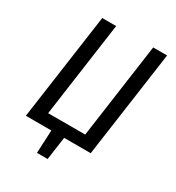

<svg xmlns="http://www.w3.org/2000/svg" viewBox="-197 -809 988 1077"><g transform="rotate(30 297.0 -270.0)"><path d="M470 0H298L277 149H208L215 0H50L147 -689H237L151 -75H391L477 -689H567Z"/></g></svg>

Font: Fira Sans Condensed
Style: Italic
Weight: 400
Width: 3
Italic angle: -8°
Designer: bBox Type GmbH & Carrois Corporate GbR & Edenspiekermann AG
Foundry: bBox Type GmbH & Carrois Corporate GbR & Edenspiekermann AG
Version: Version 4.301